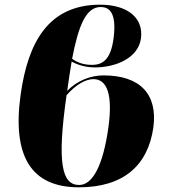

<svg xmlns="http://www.w3.org/2000/svg" viewBox="-20 -790 721 820"><path d="M317 10C507 10 612 -83 635 -246C654 -388 578 -468 422 -468C366 -468 309 -445 267 -402C273 -448 280 -489 286 -527C320 -508 358 -502 383 -502C480 -502 571 -545 582 -626C594 -717 520 -770 408 -770C185 -770 99 -607 68 -385C32 -125 111 10 317 10ZM410 -760C443 -760 480 -741 465 -626C453 -536 419 -513 373 -513C340 -513 313 -521 288 -539C315 -680 347 -760 410 -760ZM264 -382V-383C304 -429 346 -452 379 -452C438 -452 462 -385 443 -246C420 -83 376 0 318 0C244 0 223 -93 264 -382Z"/></svg>

Font: Noto Serif Display Black
Style: Italic
Weight: 900
Italic angle: -12°
Designer: Monotype Design Team
Foundry: Monotype Imaging Inc.
Version: Version 2.009